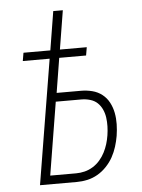

<svg xmlns="http://www.w3.org/2000/svg" viewBox="-53 -777 605 819"><g transform="rotate(-5 250.0 -367.5)"><path d="M85 0 173 -534H58L64 -569H179L206 -735H247L220 -569H335L329 -534H214L190 -386H294Q319 -386 342.5 -380Q366 -374 384.5 -359.5Q403 -345 414 -324Q425 -303 429.5 -279.5Q434 -256 433.5 -231Q433 -206 429 -181Q425 -158 418 -135.5Q411 -113 399.5 -92Q388 -71 370.5 -52.5Q353 -34 332 -22Q311 -10 288.5 -5Q266 0 243 0ZM132 -37H243Q261 -37 279.5 -41.5Q298 -46 315 -56.5Q332 -67 345 -82Q358 -97 367 -114.5Q376 -132 381.5 -150Q387 -168 390 -187Q393 -206 393.5 -225Q394 -244 391.5 -262.5Q389 -281 381.5 -297.5Q374 -314 361.5 -326Q349 -338 330.5 -343.5Q312 -349 293 -349H183Z"/></g></svg>

Font: Iosevka Term Curly XLt Obl
Style: Regular
Weight: 200
Italic angle: -9°
Designer: Belleve Invis
Foundry: Belleve Invis
Version: Version 32.3.0